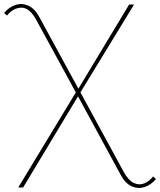

<svg xmlns="http://www.w3.org/2000/svg" viewBox="-110 -722 782 938"><path d="M480 133 267 -259 263 -266 67 -625Q34 -685 -5.5 -684.5Q-45 -684 -76 -646L-90 -659Q-65 -688 -33.5 -698Q-2 -708 29 -694Q60 -680 82 -639L276 -283L279 -278L495 119Q518 160 544 172Q570 184 594.5 174Q619 164 638 140L652 153Q627 182 595.5 192Q564 202 533 188Q502 174 480 133ZM265 -278 269 -282 521 -700H545L280 -266L275 -258L3 194H-21Z"/></svg>

Font: iiserrat Thin
Style: Regular
Weight: 100
Designer: Akira Ohta
Foundry: Akira Ohta
Version: Version 1.200;Glyphs 3.3.1 (3343)